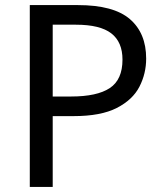

<svg xmlns="http://www.w3.org/2000/svg" viewBox="-20 -734 645 754"><path d="M286 -714Q426 -714 490 -659Q554 -604 554 -504Q554 -445 527.5 -393.5Q501 -342 438.5 -310Q376 -278 269 -278H187V0H97V-714ZM278 -637H187V-355H259Q361 -355 411 -388Q461 -421 461 -500Q461 -569 417 -603Q373 -637 278 -637Z"/></svg>

Font: Noto Sans Limbu
Style: Regular
Weight: 400
Designer: Monotype Design Team
Foundry: Monotype Imaging Inc.
Version: Version 2.004; ttfautohint (v1.8.4.7-5d5b)